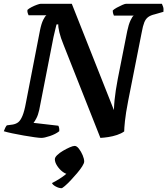

<svg xmlns="http://www.w3.org/2000/svg" viewBox="-31 -724 879 1008"><path d="M186 0Q176 0 150.5 -3.5Q125 -7 93.5 -12.5Q62 -18 33.5 -24Q5 -30 -11 -35Q-8 -44 -3.5 -53Q1 -62 5 -66L35 -70Q53 -73 65 -82.5Q77 -92 87 -116Q97 -140 105 -184L179 -565Q186 -600 196 -620Q206 -640 213 -644H119Q117 -648 114.5 -655.5Q112 -663 113 -672Q120 -679 134.5 -686.5Q149 -694 163 -699Q177 -704 182 -704H346L567 -146Q568 -174 570.5 -199Q573 -224 577 -250Q581 -276 587 -308L637 -561Q644 -595 654 -616.5Q664 -638 671 -642H567Q565 -646 563 -653Q561 -660 561 -669Q568 -676 582.5 -684Q597 -692 611 -698Q625 -704 630 -704H819Q821 -700 825 -689Q829 -678 827 -662L782 -649Q760 -644 747 -634.5Q734 -625 726.5 -606.5Q719 -588 713 -554L642 -195Q629 -128 625 -88.5Q621 -49 621 -34Q606 -23 583.5 -15.5Q561 -8 538 -4.5Q515 -1 496 0L303 -488Q287 -527 280.5 -555Q274 -583 275 -596H266Q265 -593 263 -585Q261 -577 258 -564Q255 -551 250 -530L175 -147Q169 -120 160 -103Q151 -86 145 -79L275 -64Q278 -60 279.5 -51.5Q281 -43 280 -35Q261 -20 231.5 -10Q202 0 186 0ZM292 264Q278 264 261.5 255Q245 246 242 237Q260 228 277 217.5Q294 207 309 195.5Q324 184 333 172L327 190Q314 190 297.5 177.5Q281 165 269 146.5Q257 128 257 112Q257 102 269.5 90Q282 78 300 67.5Q318 57 335 49.5Q352 42 361 42Q372 42 383.5 57Q395 72 403 91Q411 110 411 124Q411 133 400.5 149.5Q390 166 373.5 185.5Q357 205 340 223Q323 241 309.5 252.5Q296 264 292 264Z"/></svg>

Font: Texturina 12pt
Style: Bold Italic
Weight: 700
Italic angle: -11°
Designer: Guillermo Torres Carreño
Foundry: Omnibus-Type
Version: Version 1.002